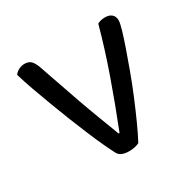

<svg xmlns="http://www.w3.org/2000/svg" viewBox="-113 -590 722 715"><g transform="rotate(-30 247.5 -232.5)"><path d="M421 -471Q438 -471 448.5 -462Q459 -453 459 -436Q459 -425 451 -397.5Q443 -370 430 -332.5Q417 -295 400.5 -250Q384 -205 365.5 -160.5Q347 -116 328.5 -75Q310 -34 294 -4Q289 0 276.5 3Q264 6 250 6Q213 6 202 -15Q193 -32 179 -62Q165 -92 149 -130Q133 -168 116 -211Q99 -254 83 -296.5Q67 -339 53 -378.5Q39 -418 30 -449Q37 -459 49 -465Q61 -471 73 -471Q91 -471 100.5 -462Q110 -453 118 -432L180 -253Q186 -236 195 -211.5Q204 -187 213.5 -161.5Q223 -136 232.5 -112Q242 -88 248 -71H252Q292 -172 326.5 -270Q361 -368 387 -463Q400 -471 421 -471Z"/></g></svg>

Font: Baloo Chettan 2
Style: Regular
Weight: 400
Designer: Maithili Shingre, Unnati Kotecha and Ek Type
Foundry: Ek Type
Version: Version 1.640;hotconv 1.0.111;makeotfexe 2.5.65597; ttfautoh